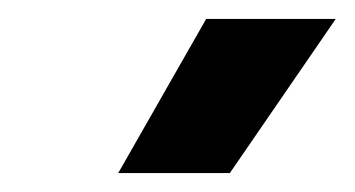

<svg xmlns="http://www.w3.org/2000/svg" viewBox="-20 -759 375 203"><path d="M223 -576 335 -739H198L105 -576Z"/></svg>

Font: Fixel Display
Style: Bold Italic
Weight: 700
Italic angle: -10°
Designer: AlfaBravo + MacPaw
Foundry: Kyrylo Tkachov, Marchela Mozhyna, Serhii Makarenko, Maria Weinstein, Zakhar Kryvoshyya
Version: Version 1.210;Glyphs 3.2 (3217)